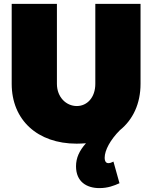

<svg xmlns="http://www.w3.org/2000/svg" viewBox="-20 -721 781 985"><path d="M469 -701V-291C469 -221 427 -177 374 -177C320 -177 272 -222 272 -291V-701H40V-291C40 -105 173 16 373 16C390 16 406 15 421 14C387 52 370 89 370 132C370 211 424 244 490 244C533 244 564 232 593 219L562 108C553 113 544 116 536 116C525 116 517 108 517 88C517 50 546 -4 595 -53C662 -107 701 -189 701 -291V-701Z"/></svg>

Font: Montserrat arm Black
Style: Regular
Weight: 900
Designer: Julieta Ulanovsky
Foundry: Julieta Ulanovsky
Version: Version 6.000;PS 006.000;hotconv 1.0.88;makeotf.lib2.5.64775